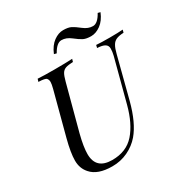

<svg xmlns="http://www.w3.org/2000/svg" viewBox="-203 -1052 1171 1224"><g transform="rotate(-30 382.0 -440.5)"><path d="M620.6 -674.8Q603.5 -686 564 -688L568.8 -708Q603 -705.1 666.5 -705.1Q730 -705.1 764.2 -708L758.8 -688Q723.6 -686.5 704.1 -677.7Q684.6 -668.9 673.8 -649.4Q662.1 -629.9 652.8 -591.8L575.2 -291Q538.6 -151.9 477.1 -79.1Q440.4 -36.1 386.7 -10.7Q333 14.6 272 14.2Q165 14.2 118.2 -40Q83 -79.1 83 -136.2Q83 -193.4 107.9 -288.1L190.9 -602.1Q199.2 -633.8 199.2 -649.4Q199.2 -665 190.4 -675.8Q181.6 -686.5 131.8 -688L138.2 -708Q177.7 -705.1 260.7 -705.1Q343.8 -705.1 392.1 -708L386.2 -688Q349.6 -686.5 331.5 -680.2Q313.5 -673.8 303.2 -656.7Q293 -639.6 283.2 -602.1L194.8 -271Q172.9 -184.6 172.9 -132.8Q172.9 -21.5 291 -21Q395.5 -20.5 456.1 -88.9Q516.6 -157.2 548.8 -279.8L630.9 -591.8Q637.7 -619.1 637.7 -641.6Q637.7 -664.1 620.6 -674.8ZM433.6 -895Q468.8 -895 489.7 -884.8Q510.7 -874.5 543.9 -848.1Q577.1 -821.8 612.3 -821.8Q647.5 -821.8 679.2 -879.9L697.3 -875Q675.8 -822.8 640.6 -797.4Q605.5 -772 570.3 -772Q535.2 -772 514.2 -782.2Q493.2 -792.5 460 -818.8Q426.8 -845.2 391.6 -845.2Q356.4 -845.2 324.2 -787.1L306.2 -792Q328.1 -844.7 363.3 -870.1Q398.4 -895.5 433.6 -895Z"/></g></svg>

Font: PlayfairDisplay-Italic
Style: Italic
Weight: 400
Italic angle: -14°
Designer: Claus Eggers Sørensen
Foundry: Claus Eggers Sørensen
Version: Version 1.002;PS 001.002;hotconv 1.0.70;makeotf.lib2.5.58329